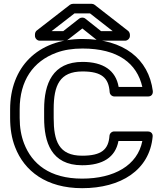

<svg xmlns="http://www.w3.org/2000/svg" viewBox="-20 -950 856 1005"><path d="M410 -85C517 -85 584 -126 600 -212H725C700 -84 577 -15 410 -15C239 -15 147 -93 106 -199C91 -238 83 -282 83 -332V-378C83 -528 153 -629 275 -674C315 -689 361 -696 412 -696C598 -696 697 -618 725 -495H601C586 -582 520 -626 412 -626C255 -626 211 -511 211 -379V-332C211 -208 247 -85 410 -85ZM33 -378V-332C33 -277 41 -226 59 -180C107 -55 222 35 410 35C612 35 763 -59 779 -235C781 -255 765 -262 754 -262H578C565 -262 554 -252 553 -239C548 -168 512 -135 410 -135C287 -135 261 -213 261 -332V-379C261 -503 292 -576 412 -576C514 -576 549 -541 554 -468C555 -455 566 -445 579 -445H755C777 -445 781 -463 780 -473C758 -642 628 -746 412 -746C175 -746 33 -596 33 -378ZM570 -787H509L426 -853C417 -860 403 -859 395 -853L311 -787H250L370 -880H451ZM660 -768C660 -774 657 -783 651 -788L475 -925C471 -928 466 -930 460 -930H362C357 -930 350 -928 346 -925L172 -790C167 -786 163 -778 163 -770V-762C163 -751 173 -737 188 -737H320C325 -737 331 -739 335 -742L411 -801L485 -742C489 -739 495 -737 501 -737H635C646 -737 660 -747 660 -762Z"/></svg>

Font: Asimov
Style: XWidOu
Weight: 500
Designer: Google
Version: Version 2.000980; 2014